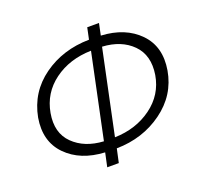

<svg xmlns="http://www.w3.org/2000/svg" viewBox="-128 -886 1077 1029"><g transform="rotate(-20 410.5 -371.0)"><path d="M523 -675Q660 -668 738.5 -587.5Q817 -507 795 -377Q772 -244 659 -162Q546 -80 397 -78L380 0H314L331 -79Q193 -86 114 -166.5Q35 -247 57 -377Q83 -514 194.5 -594Q306 -674 456 -676L470 -742H537ZM345 -137 446 -617Q322 -614 234.5 -549.5Q147 -485 128 -377Q109 -269 173 -206Q237 -143 345 -137ZM725 -377Q742 -485 679.5 -548Q617 -611 509 -617L408 -137Q529 -140 618 -205Q707 -270 725 -377Z"/></g></svg>

Font: Raleway-v4020
Style: Italic
Weight: 400
Italic angle: -12°
Designer: Matt McInerney, Pablo Impallari, Rodrigo Fuenzalida
Foundry: Matt McInerney, Pablo Impallari, Rodrigo Fuenzalida
Version: Version 4.020;PS 004.020;hotconv 1.0.88;makeotf.lib2.5.64775